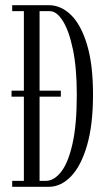

<svg xmlns="http://www.w3.org/2000/svg" viewBox="-20 -720 432 740"><path d="M24.5 -347.5V-370.5H214.5V-347.5ZM27 0V-23H72V-677H27V-700H168Q215 -700 253.5 -662.5Q292 -625 315.2 -548.8Q338.5 -472.5 338.5 -355.5Q338.5 -238 315.2 -158.8Q292 -79.5 253.2 -39.8Q214.5 0 168 0ZM132.5 -23H157Q188 -23 215.2 -57.2Q242.5 -91.5 259.2 -165Q276 -238.5 276 -355.5Q276 -458 261 -529.8Q246 -601.5 222.2 -639.2Q198.5 -677 172 -677H132.5Z"/></svg>

Font: Imbue 48pt Light
Style: Regular
Weight: 300
Designer: Tyler Finck
Foundry: Etcetera Type Company
Version: Version 1.102